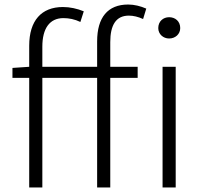

<svg xmlns="http://www.w3.org/2000/svg" viewBox="-20 -828 895 848"><path d="M409 -533H167V-622C167 -702 199 -748 260 -748C285 -748 310 -743 335 -731L350 -778C321 -790 289 -797 258 -797C163 -797 109 -737 109 -626V-533L35 -528V-484H109V0H167V-484H409V0H467V-484H588V-533H467V-642C467 -717 492 -759 549 -759C569 -759 590 -754 612 -744L626 -790C601 -801 573 -808 546 -808C456 -808 409 -751 409 -645ZM698 0H756V-533H698ZM727 -752C701 -752 679 -734 679 -704C679 -677 701 -658 727 -658C754 -658 776 -677 776 -704C776 -734 754 -752 727 -752Z"/></svg>

Font: Noto Sans Japanese Light
Style: Regular
Weight: 300
Designer: Ryoko NISHIZUKA (kana & ideographs); Paul D. Hunt (Latin, Greek & Cyrillic); Wenlong ZHANG (bopomofo); Sandoll Communica
Foundry: Adobe Systems Incorporated
Version: Version 1.000;PS 1;hotconv 1.0.78;makeotf.lib2.5.61930